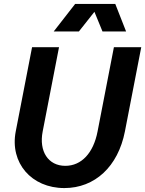

<svg xmlns="http://www.w3.org/2000/svg" viewBox="-20 -940 738 976"><path d="M307 16C462 16 580 -93 615 -272L698 -700H559L476 -272C455 -162 394 -97 312 -97C225 -97 177 -171 197 -272L280 -700H143L60 -272C29 -112 140 16 307 16ZM253 -780H381L460 -880L501 -780H621L566 -920H362Z"/></svg>

Font: Uncut Sans
Style: Bold Italic
Weight: 700
Italic angle: -11°
Designer: Kasper Nordkvist
Foundry: UNCUT.wtf
Version: Version 1.304;Glyphs 3.2 (3246)